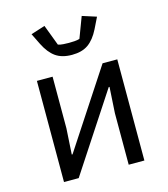

<svg xmlns="http://www.w3.org/2000/svg" viewBox="-114 -857 827 946"><g transform="rotate(-15 300.0 -384.0)"><path d="M95 0V-516H175V-253L167 -121H171L209 -179L430 -516H505V0H425V-263L433 -395H429L425 -389L170 0ZM296 -595Q245 -595 213 -617.5Q181 -640 157 -688L129 -745L201 -768L241 -662Q252 -658 268 -657Q284 -656 296 -656Q308 -656 324.5 -657Q341 -658 351 -662L391 -768L463 -745L435 -688Q411 -640 379 -617.5Q347 -595 296 -595Z"/></g></svg>

Font: Lilex
Style: Regular
Weight: 400
Monospace: yes
Designer: Mike Abbink, Paul van der Laan, Pieter van Rosmalen, Mikhael Khrustik
Foundry: Mikhael Khrustik
Version: Version 2.510